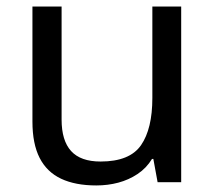

<svg xmlns="http://www.w3.org/2000/svg" viewBox="-20 -556 658 586"><path d="M533 -536V0H461L448 -71H444Q427 -43 400 -25Q373 -7 341 1.5Q309 10 274 10Q210 10 166.5 -10.5Q123 -31 101 -74Q79 -117 79 -185V-536H168V-191Q168 -127 197 -95Q226 -63 287 -63Q376 -63 410.5 -113Q445 -163 445 -257V-536Z"/></svg>

Font: hexusinhala05
Style: Book
Weight: 400
Designer: Jelle Bosma - Monotype Design Team
Foundry: Monotype Imaging Inc.
Version: Version 2.003